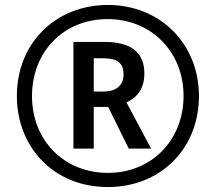

<svg xmlns="http://www.w3.org/2000/svg" viewBox="-20 -744 869 774"><path d="M415 10C627 10 782 -144 782 -357C782 -566 627 -724 415 -724C207 -724 48 -573 48 -357C48 -154 193 10 415 10ZM415 -47C241 -47 109 -175 109 -357C109 -533 234 -667 414 -667C590 -667 720 -535 720 -357C720 -181 593 -47 415 -47ZM276 -145H358V-313H416L499 -145H589L490 -331C535 -352 562 -389 562 -448C562 -533 508 -575 401 -575H276ZM397 -375H358V-509H397C453 -509 478 -490 478 -444C478 -398 447 -375 397 -375Z"/></svg>

Font: Noto Sans Khmer UI Condensed Medium
Style: Regular
Weight: 500
Width: 3
Designer: Danh Hong and the Monotype Design Team
Foundry: Monotype Imaging Inc.
Version: Version 2.002